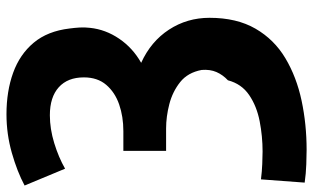

<svg xmlns="http://www.w3.org/2000/svg" viewBox="-212 -558 967 593"><g transform="rotate(-90 271.5 -261.5)"><path d="M212 -591Q268 -591 298.5 -563.5Q329 -536 329 -486Q329 -444 306 -417Q283 -390 245.5 -377Q208 -364 163 -364H102V-232H171Q208 -232 246.5 -222Q285 -212 314.5 -188.5Q344 -165 352 -122Q354 -96 345.5 -76.5Q337 -57 320 -41Q309 1 274.5 24.5Q240 48 193.5 57Q147 66 100 66Q85 66 61.5 65Q38 64 14 61L4 196Q32 200 60.5 201Q89 202 105 202Q184 202 257 186.5Q330 171 388 136.5Q446 102 479.5 44Q513 -14 513 -98Q513 -167 476.5 -223Q440 -279 374 -309Q420 -335 448.5 -377Q477 -419 482 -467Q484 -484 483 -499.5Q482 -515 480 -530Q472 -598 436 -641Q400 -684 343 -704.5Q286 -725 215 -725Q154 -725 96 -708.5Q38 -692 -5 -669L47 -544Q82 -564 126 -577.5Q170 -591 212 -591Z"/></g></svg>

Font: Repo Bold
Style: Bold
Weight: 700
Designer: Stefan Peev
Foundry: Context Ltd
Version: Version 1.502